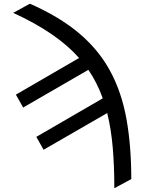

<svg xmlns="http://www.w3.org/2000/svg" viewBox="-20 -781 762 1014"><path d="M49.7 -713.1 137.8 -761.4Q294 -692.8 397.5 -605.5Q501.1 -518.1 561.6 -406.4Q622.2 -294.7 647.7 -153.4Q673.3 -12.1 673.3 164.8L583.8 213.1Q583.8 97.7 575.5 -0.9Q567.1 -99.4 546.2 -183.9L210.2 9.9L171.9 -58.2L522.7 -261.7Q493.3 -344.1 446.7 -412.3L102.3 -213.1L63.9 -281.2L397.7 -474.8Q279.5 -608.3 49.7 -713.1Z"/></svg>

Font: Inter Zeller
Style: Regular
Weight: 400
Designer: Rasmus Andersson; Joe Bland
Foundry: zeller
Version: Version 3.015;git-dec3a8cb1